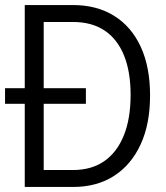

<svg xmlns="http://www.w3.org/2000/svg" viewBox="-20 -740 659 760"><path d="M0 -329V-391H320V-329ZM127 0V-67H269Q342 -67 392.5 -102Q443 -137 470 -203.5Q497 -270 497 -364Q497 -457 470.5 -521.5Q444 -586 393.5 -619.5Q343 -653 269 -653H124V-720H269Q363 -720 431.5 -677.5Q500 -635 537 -555Q574 -475 574 -362Q574 -249 536.5 -168Q499 -87 431 -43.5Q363 0 270 0ZM78 0V-720H153V0Z"/></svg>

Font: Instrument Sans SemiCondensed
Style: Regular
Weight: 400
Width: 4
Designer: Rodrigo Fuenzalida
Foundry: fragTYPE
Version: Version 1.000;gftools[0.9.28]